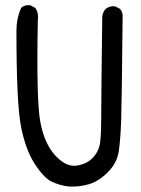

<svg xmlns="http://www.w3.org/2000/svg" viewBox="-20 -723 540 736"><path d="M244 -8Q209 -12 178.5 -26.5Q148 -41 113 -95Q78 -149 60.5 -238Q43 -327 43 -605Q43 -652 61 -693Q74 -705 96 -703L115 -693Q129 -674 125 -645Q119 -339 134.5 -256Q150 -173 191 -128Q232 -83 272 -88Q312 -93 336 -118.5Q360 -144 364 -178Q368 -212 368 -279Q368 -346 372 -660Q374 -676 384 -688Q399 -701 421 -699L440 -689Q452 -676 450 -654Q447 -336 444.5 -263Q442 -190 435.5 -144.5Q429 -99 394.5 -64Q360 -29 323 -17.5Q286 -6 244 -8Z"/></svg>

Font: Kosefont JP
Style: Regular
Weight: 400
Designer: Nozomi Seto 瀬戸のぞみ
Version: Version 3.00;June 19, 2020